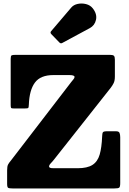

<svg xmlns="http://www.w3.org/2000/svg" viewBox="-20 -1058 722 1078"><path d="M66.5 -750H598Q614 -750 619.5 -744.8Q625 -739.5 625 -723V-629Q625 -605 618.2 -591.5Q611.5 -578 602 -565.5L286 -165.5Q276.5 -153 266 -142.2Q255.5 -131.5 255.5 -123Q255.5 -119 260.5 -116.2Q265.5 -113.5 281.5 -113.5H416Q470 -113.5 499 -132Q528 -150.5 539.5 -189.8Q551 -229 553.5 -292Q554 -309.5 557.8 -315.2Q561.5 -321 580 -321H631.5Q647.5 -321 651.2 -311.5Q655 -302 655 -287.5V-30.5Q655 -9 649.2 -4.5Q643.5 0 622.5 0H50Q31.5 0 25.8 -3.5Q20 -7 20 -26V-101.5Q20 -124 25.2 -134Q30.5 -144 40 -155L380 -597.5Q387.5 -607 393 -613.5Q398.5 -620 398.5 -626Q398.5 -636.5 369.5 -636.5H279.5Q207.5 -636.5 176.2 -594.5Q145 -552.5 142 -471Q141.5 -454.5 138.2 -451.8Q135 -449 118 -449H58.5Q45 -449 42.5 -452Q40 -455 40 -468.5V-727.5Q40 -744 45 -747Q50 -750 66.5 -750ZM313.5 -819.5 268 -866.5Q259.5 -875.5 268 -884L380 -1015.5Q393 -1031 416.2 -1036Q439.5 -1041 463.2 -1035Q487 -1029 501 -1011Q526 -979 519 -947Q512 -915 484 -900L330 -817Q321 -811.5 313.5 -819.5Z"/></svg>

Font: Besley* Narrow Heavy
Style: Regular
Weight: 800
Width: 4
Designer: Owen Earl
Foundry: indestructible type*
Version: Version 3.000; ttfautohint (v1.8.3)